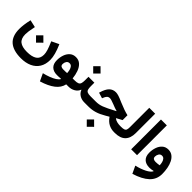

<svg xmlns="http://www.w3.org/2000/svg" viewBox="130 -1769 3121 3121"><g transform="rotate(45 1690.5 -208.5)"><path d="M304.2 -216.3 388.2 -300.8 473.1 -216.3 388.2 -131.8ZM547.4 -322.8 673.8 -383.3Q751 -209 751 -97.7Q751 4.9 706.8 76.2Q662.6 147.5 582 184.6Q501.5 221.7 391.6 221.7Q216.3 221.7 126.7 143.8Q37.1 65.9 37.1 -97.2Q37.1 -143.6 44.4 -200.4Q51.8 -257.3 67.9 -326.7L195.8 -297.9Q179.7 -221.7 173.8 -179.2Q168 -136.7 168 -105.5Q168 -6.8 222.4 36.1Q276.9 79.1 388.2 79.1Q501 79.1 560.1 40.3Q619.1 1.5 619.1 -85.4Q619.1 -126 603 -179.2Q586.9 -232.4 547.4 -322.8Z M1091.3 2.4 1087.9 -4.4Q1065.9 -2 1043.5 -1Q1021 0 1000.5 0Q918.9 0 873.8 -43.5Q828.6 -86.9 828.6 -171.9Q828.6 -237.3 848.9 -295.2Q869.1 -353 910.4 -389.4Q951.7 -425.8 1014.2 -425.8Q1080.1 -425.8 1123 -386Q1166 -346.2 1189.2 -281.5Q1212.4 -216.8 1219.7 -142.1H1248V0H1214.4Q1194.8 92.8 1109.4 158.4Q1023.9 224.1 877.9 268.1L817.4 140.1Q884.3 124 940.7 102.5Q997.1 81.1 1036.4 55.4Q1075.7 29.8 1091.3 2.4ZM1095.2 -139.6Q1094.2 -172.9 1085.9 -205.8Q1077.6 -238.8 1059.6 -260.5Q1041.5 -282.2 1010.7 -282.2Q975.6 -282.2 957.3 -254.6Q939 -227.1 939 -192.9Q939 -162.6 957.5 -149.9Q976.1 -137.2 1007.8 -137.2Q1029.3 -137.2 1051 -137.5Q1072.8 -137.7 1095.2 -139.6Z M1518.6 -261.2Q1518.6 -216.3 1526.4 -190.2Q1534.2 -164.1 1558.1 -153.1Q1582 -142.1 1629.9 -142.1H1651.9V0H1628.4Q1566.4 0 1519 -29.5Q1471.7 -59.1 1452.6 -110.8H1447.8Q1429.2 -59.1 1378.7 -29.5Q1328.1 0 1267.1 0H1248Q1237.3 0 1232.7 -17.1Q1228 -34.2 1228 -71.3Q1228 -108.9 1232.7 -125.5Q1237.3 -142.1 1248 -142.1H1267.1Q1316.9 -142.1 1341.8 -153.3Q1366.7 -164.6 1375 -190.7Q1383.3 -216.8 1383.3 -261.2V-342.8H1518.6ZM1315.9 -519 1399.9 -603.5 1484.9 -519 1399.9 -434.6Z M1854.5 167.5 1938.5 83 2023.4 167.5 1938.5 252ZM1877.9 -481Q1905.3 -481 1943.4 -469.2Q1981.4 -457.5 2054.7 -424.8Q2127.4 -394 2177 -377Q2226.6 -359.9 2273.4 -349.1V-237.3L2176.8 -185.1V-180.2Q2205.1 -158.2 2241.7 -150.1Q2278.3 -142.1 2312 -142.1H2330.1V0H2311.5Q2244.1 0 2187 -29.8Q2129.9 -59.6 2084.5 -126L2025.9 -91.8Q1943.8 -43 1873 -21.5Q1802.2 0 1722.7 0H1651.9Q1641.1 0 1636.5 -16.4Q1631.8 -32.7 1631.8 -71.3Q1631.8 -109.9 1636.5 -126Q1641.1 -142.1 1651.9 -142.1H1750.5Q1787.6 -142.1 1819.8 -147.7Q1852.1 -153.3 1887.7 -166.7Q1923.3 -180.2 1970.7 -203.1L2098.1 -268.1V-272.9Q2074.2 -278.8 2046.6 -288.8Q2019 -298.8 1982.4 -313.5Q1939.9 -329.6 1916 -336.7Q1892.1 -343.8 1877 -343.8Q1845.7 -343.8 1826.2 -325Q1806.6 -306.2 1790 -262.2L1786.1 -251.5L1687.5 -281.7L1690.9 -293Q1720.2 -392.6 1765.1 -436.8Q1810.1 -481 1877.9 -481Z M2330.1 -142.1Q2376.5 -142.1 2399.7 -150.4Q2422.9 -158.7 2430.7 -179.9Q2438.5 -201.2 2438.5 -239.3V-685.1H2574.2V-239.3Q2574.2 -123 2513.7 -61.5Q2453.1 0 2330.1 0Q2320.8 0 2315.2 -14.9Q2309.6 -29.8 2309.6 -71.3Q2309.6 -113.3 2315.2 -127.7Q2320.8 -142.1 2330.1 -142.1Z M2842.3 0H2707.5V-685.1H2842.3Z M3216.3 -2.9 3212.4 -9.3Q3194.3 -4.4 3171.9 -1Q3149.4 2.4 3127.4 2.4Q3044.4 2.4 2999 -41.5Q2953.6 -85.4 2953.6 -169.9Q2953.6 -235.4 2973.9 -293.9Q2994.1 -352.5 3035.4 -389.2Q3076.7 -425.8 3139.2 -425.8Q3195.3 -425.8 3235.1 -396.2Q3274.9 -366.7 3300 -316.4Q3325.2 -266.1 3336.9 -202.9Q3348.6 -139.6 3348.6 -72.8Q3348.6 50.8 3261 133.3Q3173.3 215.8 3002.9 268.1L2942.4 140.1Q3044.9 115.7 3119.4 77.9Q3193.8 40 3216.3 -2.9ZM3219.2 -144Q3218.3 -177.2 3210 -209Q3201.7 -240.7 3183.8 -261.5Q3166 -282.2 3135.7 -282.2Q3100.6 -282.2 3082.3 -253.4Q3064 -224.6 3064 -190.4Q3064 -160.6 3082.5 -147.9Q3101.1 -135.3 3132.8 -135.3Q3156.2 -135.3 3178 -137.9Q3199.7 -140.6 3219.2 -144Z"/></g></svg>

Font: Estedad-FD Bold
Style: Regular
Weight: 700
Designer: Amin Abedi
Version: Version 7.3